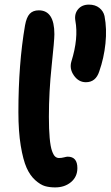

<svg xmlns="http://www.w3.org/2000/svg" viewBox="-20 -815 482 836"><path d="M354 -457Q322.3 -457 301.8 -486.3Q281.2 -515.6 291 -547.9Q322.3 -648.4 308.1 -725.1Q303.2 -754.9 320.1 -774.9Q336.9 -794.9 367.2 -794.9Q394.5 -794.9 412.4 -780.8Q430.2 -766.6 435.1 -745.1Q445.8 -689.5 439.2 -625.7Q432.6 -562 412.1 -503.9Q397 -457 354 -457ZM220.2 1Q195.8 1 176 -4.6Q156.2 -10.3 133.5 -30.5Q110.8 -50.8 95.7 -84.7Q80.6 -118.7 70.3 -180.7Q60.1 -242.7 60.1 -327.1Q60.1 -536.6 88.9 -704.1Q95.2 -739.7 109.4 -754.9Q123.5 -770 148.9 -770Q216.8 -770 216.8 -666Q216.8 -640.1 204.8 -527.3Q192.9 -414.6 192.9 -307.1Q192.9 -251.5 196.3 -214.4Q199.7 -177.2 206.1 -158.9Q212.4 -140.6 219.7 -133.8Q227.1 -127 236.8 -127Q248 -127 258.8 -129.9Q269.5 -132.8 274.9 -132.8Q316.9 -132.8 316.9 -83Q316.9 -45.4 289.3 -22.2Q261.7 1 220.2 1Z"/></svg>

Font: Shantell Sans Bouncy
Style: Regular
Weight: 600
Designer: Stephen Nixon, Anya Danilova, Shantell Martin
Foundry: Arrow Type
Version: Version 1.006;[9816181b4]